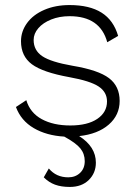

<svg xmlns="http://www.w3.org/2000/svg" viewBox="-20 -530 545 759"><path d="M293 8Q359 50 359 113Q359 154 331 181.5Q303 209 256 209Q222 209 197.5 200Q173 191 153 171L173 136Q202 171 250 171Q278 171 296.5 153.5Q315 136 315 107Q315 78 297.5 56.5Q280 35 234 10Q164 6 113.5 -23.5Q63 -53 43 -107L84 -134Q99 -84 145 -59Q191 -34 258 -34Q326 -34 364.5 -60Q403 -86 403 -129Q403 -166 370 -188Q337 -210 254 -225Q149 -244 106 -276Q63 -308 63 -367Q63 -406 87 -439Q111 -472 155 -491Q199 -510 255 -510Q334 -510 381.5 -480Q429 -450 447 -388L404 -363Q376 -466 255 -466Q215 -466 182.5 -453Q150 -440 131.5 -418.5Q113 -397 113 -372Q113 -331 147 -308Q181 -285 267 -270Q369 -253 411 -221Q453 -189 453 -131Q453 -75 410 -37.5Q367 0 293 8Z"/></svg>

Font: Work Sans Light
Style: Regular
Weight: 300
Designer: Wei Huang
Foundry: Wei Huang
Version: Version 1.500